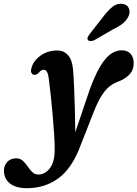

<svg xmlns="http://www.w3.org/2000/svg" viewBox="-130 -739 720 1006"><path d="M341 -272.5Q378 -374 418.2 -424.8Q458.5 -475.5 508.5 -475.5Q537.5 -475.5 554 -457.2Q570.5 -439 570.5 -409Q570.5 -373.5 550.5 -351Q530.5 -328.5 496.5 -314.5Q469.5 -305 447.2 -288.8Q425 -272.5 404 -240.2Q383 -208 360.5 -151L291.5 24.5Q247.5 142.5 176.5 194.8Q105.5 247 11.5 247Q-47.5 247 -78.5 221.8Q-109.5 196.5 -109.5 155Q-109.5 128 -91.8 109.2Q-74 90.5 -45.5 90.5Q-24.5 90.5 -10.5 103.2Q3.5 116 15 133Q26.5 150 39.2 162.8Q52 175.5 70.5 175.5Q105.5 175.5 130.8 143.2Q156 111 156.5 48Q157 17.5 154 -30.5Q151 -78.5 146.2 -133.2Q141.5 -188 136 -239.2Q130.5 -290.5 125.5 -328Q120.5 -373.5 98.5 -373.5Q85.5 -373.5 72.5 -357.5Q60 -344 45.5 -347.5Q38.5 -349.5 34.2 -358.2Q30 -367 35.5 -385Q46 -422 83.5 -448.2Q121 -474.5 171 -474.5Q204 -474.5 226 -450.2Q248 -426 252.5 -376.5Q255.5 -344 258 -288.5Q260.5 -233 262.2 -169Q264 -105 264.5 -46ZM411 -651.5Q436 -685 460.2 -704Q484.5 -723 513 -718.5Q537.5 -714.5 545.2 -695.5Q553 -676.5 544 -655.5Q534.5 -633.5 515.2 -617.5Q496 -601.5 463.5 -586L363.5 -528Q354 -524 344.5 -524Q335 -524 331 -529.5Q326 -536 329.8 -544.2Q333.5 -552.5 340.5 -561.5Z"/></svg>

Font: Fraunces 9pt Soft SemiBold
Style: Italic
Weight: 600
Italic angle: -16°
Version: Version 1.000;[b76b70a41]